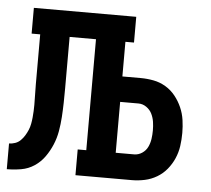

<svg xmlns="http://www.w3.org/2000/svg" viewBox="-44 -577 687 624"><g transform="rotate(5 300.0 -265.0)"><path d="M0 0V-84Q10 -84 20 -87.5Q30 -91 37.5 -98.5Q45 -106 50.5 -115Q56 -124 60 -133.5Q64 -143 66 -153.5Q68 -164 69 -174.5Q70 -185 70.5 -195.5Q71 -206 71 -216Q71 -233 70.5 -250Q70 -267 70 -283V-446H42V-530H376V-446H348V-333H408Q429 -333 450 -329Q471 -325 489.5 -314Q508 -303 521.5 -286Q535 -269 543.5 -249.5Q552 -230 555 -209Q558 -188 558 -167Q558 -145 555 -124Q552 -103 543.5 -83.5Q535 -64 521.5 -47.5Q508 -31 489.5 -20Q471 -9 450 -4.5Q429 0 408 0H224V-84H252V-446H166V-283Q166 -282 166 -281Q166 -280 166 -279V-278Q166 -254 165.5 -231Q165 -208 163.5 -184.5Q162 -161 158 -138Q154 -115 145 -93.5Q136 -72 122.5 -53Q109 -34 89.5 -21Q70 -8 46.5 -4Q23 0 0 0ZM348 -84H408Q422 -84 434 -92Q446 -100 452 -112.5Q458 -125 460 -139Q462 -153 462 -167Q462 -181 460 -194.5Q458 -208 452 -220.5Q446 -233 434 -241.5Q422 -250 408 -250H348Z"/></g></svg>

Font: Iosevka Curly Slab MdEx
Style: Regular
Weight: 500
Width: 7
Monospace: yes
Designer: Belleve Invis
Foundry: Belleve Invis
Version: Version 11.1.0; ttfautohint (v1.8.3)